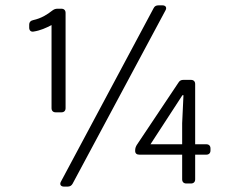

<svg xmlns="http://www.w3.org/2000/svg" viewBox="-20 -690 854 722"><path d="M557.6 -659.2 209 -6.8C203.1 3.9 209 11.7 220.7 11.7H234.4C243.2 11.7 249 7.8 252.9 1L602.5 -651.4C608.4 -662.1 602.5 -669.9 590.8 -669.9H576.2C567.4 -669.9 561.5 -667 557.6 -659.2ZM226.6 -283.2V-641.6C226.6 -651.4 220.7 -657.2 210.9 -657.2H196.3C188.5 -657.2 183.6 -655.3 176.8 -650.4C158.2 -635.7 135.7 -621.1 104.5 -614.3C94.7 -612.3 89.8 -606.4 89.8 -597.7V-585.9C89.8 -576.2 95.7 -569.3 106.4 -571.3C131.8 -575.2 153.3 -585 173.8 -595.7V-283.2C173.8 -273.4 179.7 -267.6 189.5 -267.6H210.9C220.7 -267.6 226.6 -273.4 226.6 -283.2ZM755.9 -147.5H713.9V-374C713.9 -383.8 708 -389.6 698.2 -389.6H669.9C662.1 -389.6 656.2 -387.7 651.4 -379.9L494.1 -144.5C490.2 -137.7 488.3 -131.8 488.3 -125V-122.1C488.3 -113.3 494.1 -108.4 503.9 -108.4H665V-15.6C665 -5.9 670.9 0 680.7 0H698.2C708 0 713.9 -5.9 713.9 -15.6V-108.4H755.9C765.6 -108.4 771.5 -114.3 771.5 -124V-131.8C771.5 -141.6 765.6 -147.5 755.9 -147.5ZM545.9 -147.5 666 -332H669.9L665 -226.6V-147.5Z"/></svg>

Font: Ed Sans Neue Light
Style: Regular
Weight: 300
Designer: Stephen Hutchings
Version: Version 1.004;PS 001.004;hotconv 1.0.88;makeotf.lib2.5.64775